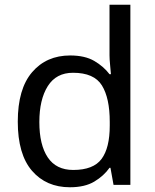

<svg xmlns="http://www.w3.org/2000/svg" viewBox="-20 -780 655 810"><path d="M275 10Q175 10 115 -59.5Q55 -129 55 -267Q55 -405 115.5 -475.5Q176 -546 276 -546Q338 -546 377.5 -523Q417 -500 442 -467H448Q447 -480 444.5 -505.5Q442 -531 442 -546V-760H530V0H459L446 -72H442Q418 -38 378 -14Q338 10 275 10ZM289 -63Q374 -63 408.5 -109.5Q443 -156 443 -250V-266Q443 -366 410 -419.5Q377 -473 288 -473Q217 -473 181.5 -416.5Q146 -360 146 -265Q146 -169 181.5 -116Q217 -63 289 -63Z"/></svg>

Font: Go Noto Current
Style: Regular
Weight: 400
Designer: Monotype Design Team
Foundry: Monotype Imaging Inc.
Version: Version 2.007; ttfautohint (v1.8) -l 8 -r 50 -G 200 -x 14 -D